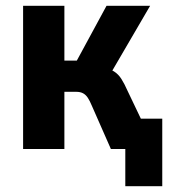

<svg xmlns="http://www.w3.org/2000/svg" viewBox="-20 -516 616 665"><path d="M414 129V0H381V-105H542V129ZM60 0V-496H203V-306H246L349 -496H500L353 -244L333 -283Q360 -278 375 -268.5Q390 -259 400.5 -242.5Q411 -226 422 -201L518 0H364L298 -150Q291 -167 284 -177.5Q277 -188 267.5 -193Q258 -198 244 -198H203V0Z"/></svg>

Font: Nunito Sans 10pt Condensed ExtraBold
Style: Regular
Weight: 800
Width: 3
Designer: Vernon Adams
Foundry: Vernon Adams
Version: Version 3.101;gftools[0.9.27]